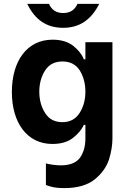

<svg xmlns="http://www.w3.org/2000/svg" viewBox="-20 -745 655 987"><path d="M305 -602C390 -602 450 -645 490 -725H378C365 -694 340 -678 305 -678C270 -678 245 -694 232 -725H120C160 -644 218 -602 305 -602ZM310 222C377 222 429 207 466 178C503 148 527 114 540 76C552 37 558 1 558 -33V-528H419V-440H411C402 -464 384 -487 357 -509C330 -530 295 -541 250 -541C121 -541 41 -434 41 -272C41 -113 120 -5 249 -5C293 -5 328 -15 355 -36C382 -57 400 -79 411 -103H419V-33C419 6 410 39 391 66C372 92 339 105 292 105C264 105 229 99 216 95V206C241 215 261 222 310 222ZM301 -117C261 -117 231 -133 212 -164C192 -195 182 -232 182 -274C182 -315 192 -352 212 -383C232 -414 262 -429 301 -429C340 -429 370 -414 390 -383C409 -352 419 -315 419 -274C419 -232 409 -195 389 -164C369 -133 340 -117 301 -117Z"/></svg>

Font: Be Vietnam
Style: Bold
Weight: 700
Designer: Gabriel Lam
Foundry: TypeRant
Version: Version 4.000